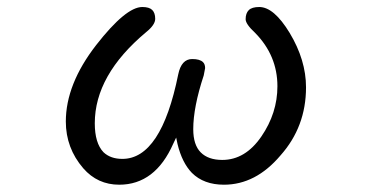

<svg xmlns="http://www.w3.org/2000/svg" viewBox="-20 -501 1040 537"><path d="M313.5 15.6Q414.1 15.6 464.8 -99.6L472.7 -116.2L476.6 -97.7Q489.3 -45.9 516.6 -17.6Q549.8 15.6 606.4 15.6Q695.3 15.6 764.6 -66.4Q835.9 -146.5 835.9 -256.8Q835.9 -333 790 -409.2Q746.1 -481.4 705.1 -481.4Q684.6 -481.4 675.8 -472.7Q667 -463.9 667 -447.3Q667 -433.6 693.4 -409.2Q755.9 -345.7 755.9 -259.8Q755.9 -184.6 710.9 -119.1Q666 -53.7 601.6 -53.7Q562.5 -53.7 541.5 -74.7Q520.5 -95.7 520.5 -139.6Q520.5 -201.2 549.8 -290L553.7 -310.5Q553.7 -321.3 547.9 -327.1Q539.1 -335.9 517.6 -335.9Q487.3 -335.9 478.5 -293Q430.7 -56.6 322.3 -56.6Q289.1 -56.6 269.5 -75.2Q245.1 -100.6 245.1 -156.2Q245.1 -291 388.7 -411.1Q414.1 -431.6 414.1 -448.2Q414.1 -464.8 405.8 -473.1Q397.5 -481.4 377.9 -481.4Q332 -481.4 249 -375Q164.1 -265.6 164.1 -161.1Q164.1 -86.9 212.9 -30.3Q252.9 15.6 313.5 15.6Z"/></svg>

Font: FakePearl
Style: Light
Weight: 350
Version: Version 1.2